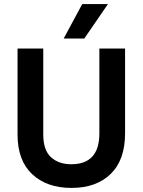

<svg xmlns="http://www.w3.org/2000/svg" viewBox="-20 -912 699 941"><path d="M393 -723H292L383 -892H509ZM593 -259Q593 -128 522.5 -59.5Q452 9 330.5 9Q209 9 137.5 -58.5Q66 -126 66 -252V-674H192V-253Q192 -176 230 -141.5Q268 -107 329 -107Q467 -107 467 -258V-674H593Z"/></svg>

Font: Hind Mysuru SemiBold
Style: Regular
Weight: 600
Designer: Manushi Parikh, Hitesh Malaviya
Foundry: Indian Type Foundry
Version: Version 0.703;PS 1.0;hotconv 1.0.86;makeotf.lib2.5.63406